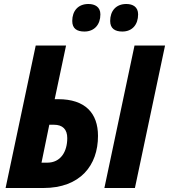

<svg xmlns="http://www.w3.org/2000/svg" viewBox="-20 -942 847 962"><path d="M403 -784C453 -784 483 -819 483 -870C483 -907 456 -922 423 -922C371 -922 342 -887 342 -837C342 -799 365 -784 403 -784ZM593 -784C643 -784 672 -819 672 -870C672 -907 646 -922 613 -922C561 -922 532 -887 532 -837C532 -799 556 -784 593 -784ZM503 0H656L807 -714H654ZM8 0H197C383 0 471 -114 471 -261C471 -375 407 -445 272 -445H254L311 -714H159ZM188 -127 227 -317H250C294 -317 317 -294 317 -250C317 -182 284 -127 217 -127Z"/></svg>

Font: Noto Sans Display SemiCondensed Extra
Style: Italic
Weight: 800
Width: 4
Italic angle: -12°
Designer: Monotype Design Team
Foundry: Monotype Imaging Inc.
Version: Version 1.900